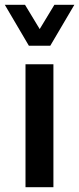

<svg xmlns="http://www.w3.org/2000/svg" viewBox="-28 -778 329 798"><path d="M78 0V-511H194V0ZM281 -758 181 -588H92L-8 -758H76L171 -601H103L198 -758Z"/></svg>

Font: Chivo Medium Medium
Style: Regular
Weight: 500
Version: Version 2.002